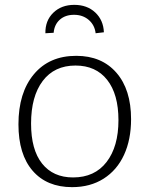

<svg xmlns="http://www.w3.org/2000/svg" viewBox="-20 -763 615 791"><path d="M520 -272Q520 -188 491 -125Q462 -62 407 -27Q352 8 277 8Q173 8 114.5 -59.5Q56 -127 56 -251Q56 -381 119.5 -457Q183 -533 294 -533Q399 -533 459.5 -463.5Q520 -394 520 -272ZM108 -254Q108 -146 153.5 -89Q199 -32 281 -32Q370 -32 419 -95.5Q468 -159 468 -268Q468 -375 421.5 -434Q375 -493 291 -493Q204 -493 156 -429.5Q108 -366 108 -254ZM408 -630 374 -626Q370 -660 345.5 -681Q321 -702 285 -702Q249 -702 226.5 -682Q204 -662 201 -628L167 -626Q166 -678 199.5 -710.5Q233 -743 286 -743Q339 -743 372.5 -711.5Q406 -680 408 -630Z"/></svg>

Font: Bitter Pro Light
Style: Regular
Weight: 300
Designer: Sol Matas, and Bitter project Authors
Foundry: Sol Matas
Version: Version 1.010